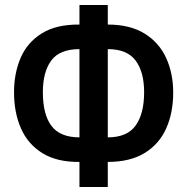

<svg xmlns="http://www.w3.org/2000/svg" viewBox="-20 -740 746 766"><path d="M297 6V-94Q208 -93 150 -128.5Q92 -164 64 -227Q36 -290 36 -372Q36 -448 62.5 -509.5Q89 -571 147 -607Q205 -643 297 -642V-720H410V-642Q499 -642 557 -606Q615 -570 643 -508.5Q671 -447 671 -371Q671 -290 643 -227.5Q615 -165 557 -129.5Q499 -94 410 -94V6ZM297 -192V-544Q218 -544 184.5 -498.5Q151 -453 151 -372Q151 -283 185.5 -237.5Q220 -192 297 -192ZM410 -192Q487 -192 521 -239Q555 -286 555 -372Q555 -453 521 -498.5Q487 -544 410 -544Z"/></svg>

Font: Noto Sans ExtraCondensed SemiBold
Style: Regular
Weight: 600
Width: 2
Designer: Monotype Design Team
Foundry: Monotype Imaging Inc.
Version: Version 2.013; ttfautohint (v1.8.4.7-5d5b)